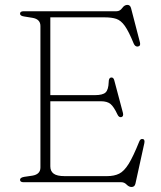

<svg xmlns="http://www.w3.org/2000/svg" viewBox="-20 -746 660 786"><path d="M62 -690Q62 -700 77 -700H457Q471 -700 480.2 -713Q489.5 -726 501.5 -726Q513 -726 516.5 -712.5L553 -572Q556.5 -557.5 544.5 -555.5Q533 -554 527 -568.5Q507 -617.5 491 -640Q475 -662.5 456 -668.8Q437 -675 408 -675H186V-356.5H368Q400.5 -356.5 412.2 -367.5Q424 -378.5 425 -410Q425 -426 433.5 -428.5Q444.5 -431 448 -416.5L483.5 -283Q486.5 -269 476.5 -266.5Q466.5 -264.5 460.5 -278Q446 -309 432.5 -320.2Q419 -331.5 393 -331.5H186V-65Q186 -45 199.8 -35Q213.5 -25 244 -25H418.5Q447.5 -25 467.8 -35Q488 -45 506.8 -75.2Q525.5 -105.5 550 -166.5Q554.5 -178 563 -177Q574 -176.5 571 -160.5L534.5 5.5Q531.5 19.5 518.5 19.5Q508 19.5 498.5 9.8Q489 0 477 0H77Q62 0 62 -10Q62 -19 79 -22L113 -27Q145.5 -32.5 145.5 -60.5V-639.5Q145.5 -667.5 113 -673L79 -678.5Q62 -681 62 -690Z"/></svg>

Font: Fraunces 9pt Soft Thin
Style: Regular
Weight: 100
Version: Version 1.000;[b76b70a41]